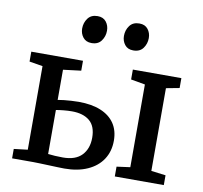

<svg xmlns="http://www.w3.org/2000/svg" viewBox="-86 -886 1038 984"><g transform="rotate(10 433.0 -394.5)"><path d="M573 0V-51L643 -60.5V-491L569 -504V-555.5H821.5V-504L752.5 -491V-60.5L828 -51V0ZM38.5 0V-49L110 -57.5V-492.5L40.5 -504V-555.5H309.5V-504L216.5 -492.5V-335.5Q230 -338 248 -340Q266 -342 286 -343.2Q306 -344.5 325 -344.5Q392.5 -344.5 439.8 -325Q487 -305.5 511.8 -268.8Q536.5 -232 536.5 -179.5Q536.5 -123.5 509.2 -82Q482 -40.5 431.2 -17.8Q380.5 5 311 5Q299 5 277 4.2Q255 3.5 230.2 2.5Q205.5 1.5 183.5 0.8Q161.5 0 149 0ZM293.5 -49.5Q359.5 -49.5 392 -83.8Q424.5 -118 424.5 -175Q424.5 -235 391.2 -262.8Q358 -290.5 299 -290.5Q278 -290.5 255.5 -288.2Q233 -286 216.5 -283V-54Q232 -52 252.2 -50.8Q272.5 -49.5 293.5 -49.5ZM336 -652.5Q307.5 -652.5 292 -672Q276.5 -691.5 276.5 -718Q276.5 -748 293.5 -771Q310.5 -794 343.5 -794H344.5Q373.5 -794 388.8 -774.5Q404 -755 404 -728.5Q404 -699 387.2 -675.8Q370.5 -652.5 337 -652.5ZM553 -652.5Q524.5 -652.5 509.2 -672Q494 -691.5 494 -718Q494 -748 511 -771Q528 -794 561 -794H562Q591 -794 606.2 -774.5Q621.5 -755 621.5 -728.5Q621.5 -699 604.8 -675.8Q588 -652.5 554 -652.5Z"/></g></svg>

Font: Merriweather Medium
Style: Regular
Weight: 500
Version: Version 2.100